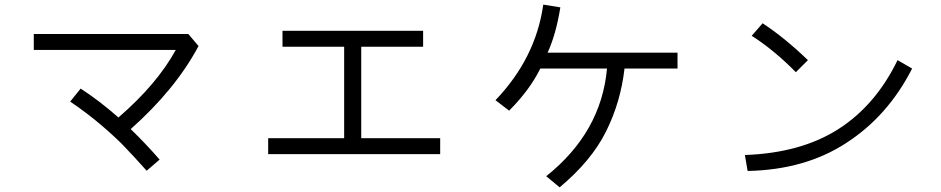

<svg xmlns="http://www.w3.org/2000/svg" viewBox="-20 -763 4040 824"><path d="M281.2 -327.1Q293 -340.8 326.2 -382.8Q406.2 -331.1 488.3 -258.8Q654.3 -402.3 734.4 -548.8Q531.2 -548.8 125 -548.8Q125 -565.4 125 -617.2Q291 -617.2 788.1 -617.2Q798.8 -604.5 832 -565.4Q733.4 -379.9 541 -209Q607.4 -144.5 665 -78.1Q646.5 -62.5 609.4 -30.3Q551.8 -94.7 518.6 -128.9Q486.3 -164.1 421.9 -219.7Q357.4 -275.4 281.2 -327.1Z M1130.9 -101.6Q1130.9 -119.1 1130.9 -169.9Q1212.9 -169.9 1457 -169.9Q1457 -268.6 1457 -562.5Q1390.6 -562.5 1192.4 -562.5Q1192.4 -580.1 1192.4 -630.9Q1342.8 -630.9 1795.9 -630.9Q1795.9 -614.3 1795.9 -562.5Q1729.5 -562.5 1530.3 -562.5Q1530.3 -464.8 1530.3 -169.9Q1615.2 -169.9 1869.1 -169.9Q1869.1 -153.3 1869.1 -101.6Q1684.6 -101.6 1130.9 -101.6Z M2106.4 -333Q2279.3 -513.7 2311.5 -743.2Q2335.9 -739.3 2384.8 -731.4Q2366.2 -615.2 2330.1 -537.1Q2515.6 -537.1 2887.7 -537.1Q2887.7 -520.5 2887.7 -468.8Q2831.1 -468.8 2660.2 -468.8Q2643.6 -324.2 2581.1 -199.2Q2518.6 -73.2 2381.8 41Q2362.3 25.4 2324.2 -6.8Q2560.5 -195.3 2585 -468.8Q2489.3 -468.8 2298.8 -468.8Q2252.9 -376 2165 -288.1Q2145.5 -302.7 2106.4 -333Z M3206.1 -609.4Q3217.8 -623 3252.9 -663.1Q3346.7 -601.6 3447.3 -504.9Q3429.7 -487.3 3395.5 -453.1Q3303.7 -546.9 3206.1 -609.4ZM3176.8 -97.7Q3418 -106.4 3578.1 -209Q3738.3 -311.5 3832 -504.9Q3852.5 -493.2 3894.5 -468.8Q3791 -265.6 3613.3 -150.4Q3436.5 -34.2 3188.5 -29.3Q3184.6 -51.8 3176.8 -97.7Z"/></svg>

Font: Gothic A1
Style: Regular
Weight: 400
Designer: HanYang I&C Co.,Ltd.
Version: Version 2.50